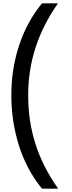

<svg xmlns="http://www.w3.org/2000/svg" viewBox="-20 -906 435 1152"><path d="M48 -335Q48 -492 94.5 -633.5Q141 -775 232 -886H328Q240 -762 194.5 -624Q149 -486 149 -334Q149 -179 193 -41.5Q237 96 329 226H232Q139 112 93.5 -33Q48 -178 48 -335Z"/></svg>

Font: Noto Sans Kannada UI Medium
Style: Regular
Weight: 500
Designer: Jelle Bosma - Monotype Design Team
Foundry: Monotype Imaging Inc.
Version: Version 2.005; ttfautohint (v1.8.4.7-5d5b)